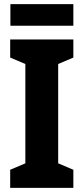

<svg xmlns="http://www.w3.org/2000/svg" viewBox="-20 -904 403 924"><path d="M333 -884H30V-780H333ZM333 0V-87L260 -118V-596L333 -627V-714H29V-627L102 -596V-118L29 -87V0Z"/></svg>

Font: Noto Sans Thai Looped Condensed ExtraBold
Style: Regular
Weight: 800
Width: 3
Designer: Sasikarn Vongin, Ben Mitchell
Foundry: The Fontpad Ltd
Version: Version 1.001